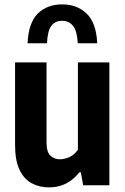

<svg xmlns="http://www.w3.org/2000/svg" viewBox="-20 -824 556 854"><path d="M198.5 9.5Q156 9.5 121.8 -8.5Q87.5 -26.5 67.2 -68Q47 -109.5 47 -180V-546.5H187V-191.5Q187 -148 204 -131.8Q221 -115.5 247.5 -115.5Q266 -115.5 289 -125.5Q312 -135.5 326.5 -158.5V-546.5H466.5V0H350L339.5 -57.5H333Q280 9.5 198.5 9.5ZM102.5 -631.5Q107 -723 148.2 -763.8Q189.5 -804.5 257 -804.5Q322.5 -804.5 365.2 -763.8Q408 -723 412.5 -631.5H326Q323 -686.5 304.8 -709Q286.5 -731.5 257 -731.5Q225 -731.5 208.2 -709Q191.5 -686.5 189 -631.5Z"/></svg>

Font: Encode Sans Condensed
Style: Bold
Weight: 700
Width: 3
Designer: Multiple Designers
Foundry: Impallari Type
Version: Version 3.000; ttfautohint (v1.8.3) -l 8 -r 50 -G 200 -x 14 